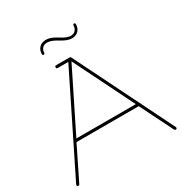

<svg xmlns="http://www.w3.org/2000/svg" viewBox="-175 -883 967 1018"><g transform="rotate(-30 308.0 -373.5)"><path d="M616 -3Q616 5 607 5Q602 5 600 0L500 -201H119L20 0Q18 5 13 5Q4 5 4 -3Q4 -5 5 -7L294 -591H229Q221 -591 221 -599.5Q221 -608 229 -608H312Q317 -608 319 -604L615 -7Q616 -5 616 -3ZM310 -585 128 -218H492ZM193 -696Q193 -721 208 -736.5Q223 -752 250.5 -752Q278 -752 315 -728Q352 -704 373.5 -704Q395 -704 404.5 -716Q414 -728 414 -740Q414 -752 421.5 -752Q429 -752 429 -744Q429 -720 414 -704.5Q399 -689 373.5 -689Q348 -689 310 -712.5Q272 -736 249.5 -736Q227 -736 217.5 -724Q208 -712 208 -700.5Q208 -689 200.5 -689Q193 -689 193 -696Z"/></g></svg>

Font: Flamenco Light
Style: Regular
Weight: 300
Designer: Luciano Vergara
Foundry: Luciano Vergara
Version: Version 1.003